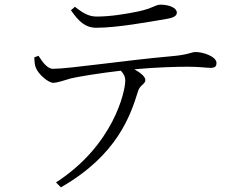

<svg xmlns="http://www.w3.org/2000/svg" viewBox="-20 -752 1040 823"><path d="M694 -671C726 -676 738 -685 738 -698C738 -718 706 -732 668 -732C646 -732 634 -716 573 -703C520 -692 453 -681 395 -681C362 -681 338 -694 301 -723L284 -708C317 -661 345 -633 393 -633C482 -633 618 -658 694 -671ZM241 51C484 -88 540 -259 572 -362C580 -388 603 -391 603 -409C603 -424 581 -441 556 -455C652 -464 742 -466 786 -466C833 -466 868 -461 883 -461C904 -461 908 -470 908 -482C908 -509 853 -529 818 -529C801 -529 787 -517 715 -511C521 -494 276 -457 207 -457C183 -457 162 -486 145 -513L127 -506C128 -485 129 -472 134 -461C144 -434 188 -396 209 -397C230 -398 255 -408 284 -416C313 -423 410 -439 498 -449C512 -434 517 -421 517 -407C517 -359 466 -129 220 30Z"/></svg>

Font: Noto Serif CJK SC Light
Style: Regular
Weight: 300
Designer: Ryoko NISHIZUKA 西塚涼子 (kana & ideographs); Frank Grießhammer (Latin, Greek & Cyrillic); Wenlong ZHANG 张文龙 (bopomofo); San
Foundry: Adobe
Version: Version 2.001;hotconv 1.1.0;makeotfexe 2.6.0